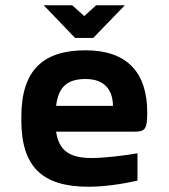

<svg xmlns="http://www.w3.org/2000/svg" viewBox="-20 -700 640 729"><path d="M539 -273C539 -422 465 -509 305 -509C141 -509 61 -431 61 -256V-244C61 -66 141 9 316 9C369 9 433 1 502 -14V-118C460 -110 375 -100 329 -100C245 -100 204 -127 193 -200H489C531 -200 539 -209 539 -273ZM146 -680 265 -556H334L454 -680H345L300 -639L254 -680ZM193 -298C202 -370 235 -400 305 -400C373 -400 408 -363 409 -298Z"/></svg>

Font: LT Wave Mono Bold
Style: Regular
Weight: 700
Designer: Daniel Lyons
Version: Version 2.5 (Glyphs App)